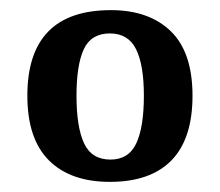

<svg xmlns="http://www.w3.org/2000/svg" viewBox="-20 -739 434 379"><path d="M197 -380Q119 -380 76.5 -422.5Q34 -465 34 -550Q34 -719 199 -719Q274 -719 317 -677.5Q360 -636 360 -550Q360 -465 318.5 -422.5Q277 -380 197 -380ZM198 -424Q234 -424 249 -456Q264 -488 264 -550Q264 -611 248.5 -642Q233 -673 197 -673Q160 -673 145.5 -642Q131 -611 131 -550Q131 -488 146 -456Q161 -424 198 -424Z"/></svg>

Font: Noto Serif Georgian SemiCondensed SemiBold
Style: Regular
Weight: 600
Width: 4
Designer: Monotype Design Team, Akaki Razmadze
Foundry: Google LLC
Version: Version 2.003; ttfautohint (v1.8.4.7-5d5b)